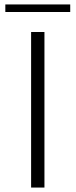

<svg xmlns="http://www.w3.org/2000/svg" viewBox="-20 -844 340 864"><path d="M120 -700H180V0H120ZM4 -824H296V-790H4Z"/></svg>

Font: Fahkwang ExtraLight
Style: Regular
Weight: 275
Designer: Suppakit Chalermlarp | Katatrad Co.,Ltd.
Foundry: Cadson Demak Co.,Ltd.
Version: Version 1.000; ttfautohint (v1.6)